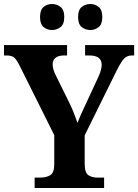

<svg xmlns="http://www.w3.org/2000/svg" viewBox="-20 -939 690 959"><path d="M153 0V-52H181Q211 -52 231 -64Q251 -76 251 -119V-264L79 -609Q64 -639 52 -650.5Q40 -662 12 -662H0V-714H315V-662H300Q271 -662 257 -650Q243 -638 243 -618Q243 -606 247 -591.5Q251 -577 258 -564L327 -424Q341 -395 350 -371.5Q359 -348 367 -325Q376 -349 389.5 -378.5Q403 -408 418 -440L471 -554Q481 -576 484.5 -591Q488 -606 488 -615Q488 -662 426 -662H405V-714H650V-662H639Q615 -662 600 -646.5Q585 -631 562 -585L403 -263V-121Q403 -76 421.5 -64Q440 -52 465 -52H500V0ZM432 -789Q407 -789 388.5 -803.5Q370 -818 370 -854Q370 -890 388.5 -904.5Q407 -919 432 -919Q454 -919 472.5 -904.5Q491 -890 491 -854Q491 -818 472.5 -803.5Q454 -789 432 -789ZM240 -789Q216 -789 198 -803.5Q180 -818 180 -854Q180 -890 198 -904.5Q216 -919 240 -919Q263 -919 282 -904.5Q301 -890 301 -854Q301 -818 282 -803.5Q263 -789 240 -789Z"/></svg>

Font: Noto Serif Sinhala SemiCondensed
Style: Bold
Weight: 700
Width: 4
Designer: Jelle Bosma - Monotype Design Team
Foundry: Monotype Imaging Inc.
Version: Version 2.007; ttfautohint (v1.8.4.7-5d5b)